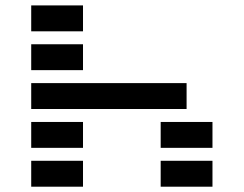

<svg xmlns="http://www.w3.org/2000/svg" viewBox="-20 -704 919 724"><path d="M97.7 -585.9V-683.6H293V-585.9ZM97.7 -439.5V-537.1H293V-439.5ZM97.7 -293V-390.6H683.6V-293ZM97.7 -146.5V-244.1H293V-146.5ZM585.9 -146.5V-244.1H781.2V-146.5ZM97.7 0V-97.7H293V0ZM585.9 0V-97.7H781.2V0Z"/></svg>

Font: Trigram
Style: Regular
Weight: 400
Designer: GGBotNet
Foundry: GGBotNet
Version: 1.05